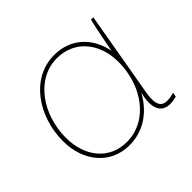

<svg xmlns="http://www.w3.org/2000/svg" viewBox="-125 -694 868 868"><g transform="rotate(-45 309.0 -260.0)"><path d="M520 3C535 3 547 1 562 -3L566 -24C549 -19 538 -17 520 -17C474 -17 472 -62 482 -118L552 -520H537C525 -473 510 -390 503 -355C484 -456 411 -525 306 -525C158 -525 59 -379 59 -221C59 -92 138 5 259 5C351 5 422 -48 464 -125L463 -119C443 -34 472 3 520 3ZM304 -506C418 -506 490 -417 490 -297C490 -144 395 -14 261 -14C150 -14 79 -101 79 -223C79 -371 172 -506 304 -506Z"/></g></svg>

Font: Fixel Text 20240404 Thin
Style: Italic
Weight: 100
Width: 4
Italic angle: -10°
Designer: AlfaBravo + MacPaw
Foundry: Kyrylo Tkachov, Marchela Mozhyna, Serhii Makarenko, Maria Weinstein, Zakhar Kryvoshyya
Version: Version 1.211;Glyphs 3.2 (3225)